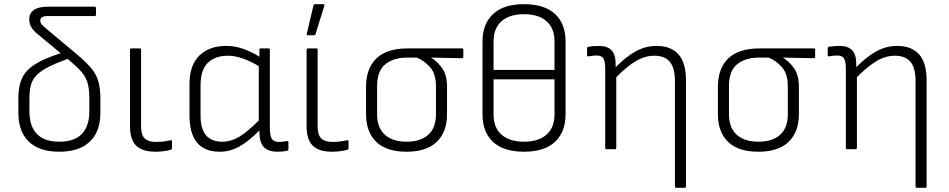

<svg xmlns="http://www.w3.org/2000/svg" viewBox="-20 -715 4545 920"><path d="M264 12Q169 12 118.5 -36Q68 -84 68 -175V-248Q68 -303 86 -341Q104 -379 148 -407Q192 -435 271 -460L167 -546Q141 -566 130.5 -584Q120 -602 120 -623Q120 -651 142 -667Q164 -683 211 -683H433Q440 -683 440 -676V-645Q440 -638 433 -638H207Q173 -638 173 -616Q173 -605 182 -595.5Q191 -586 206 -574L341 -461Q388 -422 414 -392Q440 -362 450.5 -327.5Q461 -293 461 -242V-175Q461 -84 410 -36Q359 12 264 12ZM121 -181Q121 -110 157 -73Q193 -36 264 -36Q336 -36 372 -73Q408 -110 408 -181V-245Q408 -291 399 -320Q390 -349 367.5 -374Q345 -399 304 -433Q245 -411 209 -392.5Q173 -374 153.5 -353Q134 -332 127.5 -305Q121 -278 121 -239Z M725 12Q662 12 632.5 -17Q603 -46 603 -111V-477Q603 -483 610 -483H650Q656 -483 656 -477V-110Q656 -68 673.5 -51.5Q691 -35 727 -35Q746 -35 763 -37Q780 -39 796 -43Q804 -45 804 -37V-4Q804 1 797 3Q784 7 764 9.5Q744 12 725 12Z M1033 12Q888 12 888 -162V-312Q888 -403 935.5 -449Q983 -495 1064 -495Q1109 -495 1151 -479Q1193 -463 1223 -443V-477Q1223 -483 1229 -483H1266Q1273 -483 1273 -477V-103Q1273 -64 1282.5 -49.5Q1292 -35 1317 -35Q1325 -35 1335 -36Q1345 -37 1354 -39Q1362 -40 1362 -33V0Q1362 6 1355 8Q1333 12 1310 12Q1265 12 1244 -10.5Q1223 -33 1223 -85V-90Q1173 -39 1128 -13.5Q1083 12 1033 12ZM941 -160Q941 -36 1045 -36Q1087 -36 1127 -60Q1167 -84 1220 -138V-398Q1182 -421 1144 -434.5Q1106 -448 1072 -448Q1011 -448 976 -414Q941 -380 941 -307Z M1571 12Q1508 12 1478.5 -17Q1449 -46 1449 -111V-477Q1449 -483 1456 -483H1496Q1502 -483 1502 -477V-110Q1502 -68 1519.5 -51.5Q1537 -35 1573 -35Q1592 -35 1609 -37Q1626 -39 1642 -43Q1650 -45 1650 -37V-4Q1650 1 1643 3Q1630 7 1610 9.5Q1590 12 1571 12ZM1455 -546Q1448 -546 1450 -553L1482 -689Q1484 -695 1490 -695H1530Q1537 -695 1534 -687L1492 -552Q1490 -546 1485 -546Z M1928 12Q1831 12 1782.5 -35.5Q1734 -83 1734 -167V-299Q1734 -387 1783.5 -435Q1833 -483 1933 -483H2193Q2200 -483 2200 -477V-443Q2200 -436 2193 -436L2047 -439V-438Q2077 -419 2099.5 -387Q2122 -355 2122 -299V-167Q2122 -83 2073 -35.5Q2024 12 1928 12ZM1928 -36Q1996 -36 2032.5 -69.5Q2069 -103 2069 -167V-301Q2069 -362 2040 -394Q2011 -426 1977 -439H1932Q1865 -439 1826 -407Q1787 -375 1787 -303V-167Q1787 -103 1824 -69.5Q1861 -36 1928 -36Z M2491 -695Q2589 -695 2639.5 -648Q2690 -601 2690 -516V-167Q2690 -83 2639.5 -35.5Q2589 12 2491 12Q2393 12 2342.5 -35Q2292 -82 2292 -167V-516Q2292 -600 2342.5 -647.5Q2393 -695 2491 -695ZM2491 -647Q2422 -647 2383.5 -613.5Q2345 -580 2345 -516V-380H2637V-517Q2637 -580 2598.5 -613.5Q2560 -647 2491 -647ZM2491 -36Q2560 -36 2598.5 -69.5Q2637 -103 2637 -167V-335H2345V-167Q2345 -103 2383.5 -69.5Q2422 -36 2491 -36Z M2886 0Q2880 0 2880 -7V-384Q2880 -420 2871.5 -434.5Q2863 -449 2839 -449Q2831 -449 2820.5 -448Q2810 -447 2800 -445Q2793 -444 2793 -451V-484Q2793 -489 2799 -491Q2811 -493 2825 -494Q2839 -495 2850 -495Q2890 -495 2910 -474.5Q2930 -454 2930 -407V-393Q2980 -444 3027 -469.5Q3074 -495 3126 -495Q3195 -495 3231 -454.5Q3267 -414 3267 -330V178Q3267 185 3261 185H3221Q3214 185 3214 178V-327Q3214 -390 3189.5 -419Q3165 -448 3115 -448Q3070 -448 3026.5 -422Q2983 -396 2933 -345V-7Q2933 0 2926 0Z M3614 12Q3517 12 3468.5 -35.5Q3420 -83 3420 -167V-299Q3420 -387 3469.5 -435Q3519 -483 3619 -483H3879Q3886 -483 3886 -477V-443Q3886 -436 3879 -436L3733 -439V-438Q3763 -419 3785.5 -387Q3808 -355 3808 -299V-167Q3808 -83 3759 -35.5Q3710 12 3614 12ZM3614 -36Q3682 -36 3718.5 -69.5Q3755 -103 3755 -167V-301Q3755 -362 3726 -394Q3697 -426 3663 -439H3618Q3551 -439 3512 -407Q3473 -375 3473 -303V-167Q3473 -103 3510 -69.5Q3547 -36 3614 -36Z M4039 0Q4033 0 4033 -7V-384Q4033 -420 4024.5 -434.5Q4016 -449 3992 -449Q3984 -449 3973.5 -448Q3963 -447 3953 -445Q3946 -444 3946 -451V-484Q3946 -489 3952 -491Q3964 -493 3978 -494Q3992 -495 4003 -495Q4043 -495 4063 -474.5Q4083 -454 4083 -407V-393Q4133 -444 4180 -469.5Q4227 -495 4279 -495Q4348 -495 4384 -454.5Q4420 -414 4420 -330V178Q4420 185 4414 185H4374Q4367 185 4367 178V-327Q4367 -390 4342.5 -419Q4318 -448 4268 -448Q4223 -448 4179.5 -422Q4136 -396 4086 -345V-7Q4086 0 4079 0Z"/></svg>

Font: Sofia Sans Light
Style: Regular
Weight: 300
Designer: Botio Nikoltchev, Ani Petrova
Foundry: lettersoup
Version: Version 4.100; ttfautohint (v1.8.3)